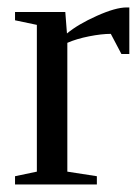

<svg xmlns="http://www.w3.org/2000/svg" viewBox="-20 -491 373 511"><path d="M324.2 -471.2V-347.2H303.2L274.9 -400.9Q250.5 -400.9 217 -394.3Q183.6 -387.7 159.2 -377V-34.2L237.8 -22V0H20V-22L78.1 -34.2V-424.8L20 -437V-459H153.8L158.2 -401.9Q187.5 -426.3 237.5 -448.7Q287.6 -471.2 316.9 -471.2Z"/></svg>

Font: Tinos
Style: Regular
Weight: 400
Designer: Steve Matteson
Foundry: Monotype Imaging Inc.
Version: Version 1.23